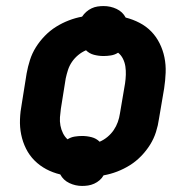

<svg xmlns="http://www.w3.org/2000/svg" viewBox="-20 -577 640 634"><path d="M251 37Q229 37 209 27.5Q189 18 179 -1Q154 -7 132.5 -18.5Q111 -30 94 -47Q77 -64 66 -86Q55 -108 50 -132.5Q45 -157 46 -183Q47 -209 52 -235L68 -335Q72 -357 79 -379Q86 -401 98.5 -421Q111 -441 128 -458.5Q145 -476 165 -488.5Q185 -501 207 -509.5Q229 -518 251 -522Q257 -531 265 -538Q273 -545 282.5 -549.5Q292 -554 302 -555.5Q312 -557 322 -557Q345 -557 365 -547.5Q385 -538 395 -519Q419 -513 441 -501.5Q463 -490 479.5 -473Q496 -456 507 -434Q518 -412 523 -387.5Q528 -363 527 -337Q526 -311 522 -285L505 -185Q502 -163 495 -141Q488 -119 475.5 -99Q463 -79 446 -61.5Q429 -44 409 -31.5Q389 -19 367 -10.5Q345 -2 322 2Q317 11 309 18Q301 25 291 29.5Q281 34 271 35.5Q261 37 251 37ZM309 -109Q323 -115 335 -125Q347 -135 355.5 -147.5Q364 -160 369 -174Q374 -188 376 -202L393 -302Q395 -316 395.5 -330Q396 -344 394 -357.5Q392 -371 386 -383Q380 -395 370 -403Q359 -396 346.5 -394Q334 -392 322 -392Q306 -392 290.5 -396Q275 -400 264 -411Q250 -405 238 -395Q226 -385 217.5 -372.5Q209 -360 204.5 -346Q200 -332 197 -318L181 -218Q179 -204 178 -190Q177 -176 179.5 -162.5Q182 -149 188 -137Q194 -125 203 -117Q214 -124 226.5 -126Q239 -128 251 -128Q267 -128 282.5 -124Q298 -120 309 -109Z"/></svg>

Font: Iosevka SS04 Heavy Extended
Style: Italic
Weight: 900
Width: 7
Italic angle: -9°
Monospace: yes
Designer: Belleve Invis
Foundry: Belleve Invis
Version: Version 19.0.0; ttfautohint (v1.8.4)